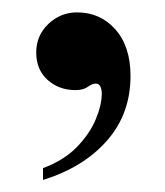

<svg xmlns="http://www.w3.org/2000/svg" viewBox="-20 -140 272 316"><path d="M194.8 -15.1Q194.8 47.4 156.2 91.3Q117.7 135.3 50.8 156.2V136.7Q85 124 106.2 102.3Q127.4 80.6 137.5 56.6Q147.5 32.7 147.5 13.7Q147.5 7.8 145.3 2.7Q143.1 -2.4 137.7 -2.4Q131.8 -2.4 124.5 2.9Q117.2 8.3 104 8.3Q77.1 8.3 58.3 -8.5Q39.6 -25.4 39.6 -53.7Q39.6 -81.5 59.6 -100.6Q79.6 -119.6 106.9 -119.6Q145 -119.6 169.9 -91.6Q194.8 -63.5 194.8 -15.1Z"/></svg>

Font: Scheherazade New SemiBold
Style: Regular
Weight: 600
Designer: SIL International
Foundry: SIL International
Version: Version 4.000